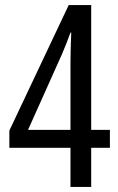

<svg xmlns="http://www.w3.org/2000/svg" viewBox="-20 -740 469 760"><path d="M259 0V-155H17V-223L252 -720H341V-226H415V-155H341V0ZM91 -226H259V-498Q259 -521 260 -555.5Q261 -590 262 -611H259Q242 -564 225 -525Z"/></svg>

Font: Noto Sans Tamil ExtraCondensed
Style: Regular
Weight: 400
Width: 2
Designer: Jelle Bosma - Monotype Design Team
Foundry: Monotype Imaging Inc.
Version: Version 2.004; ttfautohint (v1.8.4.7-5d5b)